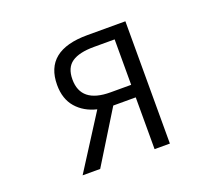

<svg xmlns="http://www.w3.org/2000/svg" viewBox="-121 -908 1242 1082"><g transform="rotate(-20 500.0 -366.5)"><path d="M632.8 -385.7V-658.2H508.8Q419.9 -658.2 376 -627.9Q332 -597.7 332 -527.3Q332 -385.7 508.8 -385.7ZM496.1 -733.4H724.6V0H632.8V-310.5H498L306.6 0H201.2L406.2 -321.3Q330.1 -339.8 285.2 -391.6Q240.2 -443.4 240.2 -527.3Q240.2 -733.4 496.1 -733.4Z"/></g></svg>

Font: GenEi Gothic M Regular
Style: Regular
Weight: 400
Designer: o_tamon (Modified); [Source Han Sans]
Ryoko NISHIZUKA  (kana & ideographs); Paul D. Hunt (Latin, Greek & Cyrillic); Wenl
Version: Version 1.1a;Original Version 1.004